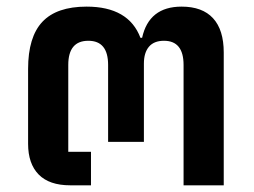

<svg xmlns="http://www.w3.org/2000/svg" viewBox="-20 -554 758 574"><path d="M189.9 0Q127.4 0 95.7 -32.2Q64 -64.5 64 -124V-348.1Q64 -443.4 106.7 -488.8Q149.4 -534.2 238.8 -534.2Q364.7 -534.2 399.9 -440.9H404.8Q425.3 -534.2 522.9 -534.2Q585 -534.2 616.9 -499.5Q648.9 -464.8 648.9 -397V0H528.8V-359.9Q528.8 -432.1 470.2 -432.1Q440.4 -432.1 425.3 -414.3Q410.2 -396.5 410.2 -363.8V-129.9H303.2V-359.9Q303.2 -432.1 244.1 -432.1Q184.1 -432.1 184.1 -359.9V-100.1H252V0Z"/></svg>

Font: Anuphan SemiBold
Style: Bold
Weight: 600
Designer: Mike Abbink, Paul van der Laan, Pieter van Rosmalen, Mint Tantisuwanna
Foundry: Bold Monday; Cadson Demak
Version: Version 3.002;hotconv 1.0.109;makeotfexe 2.5.65596